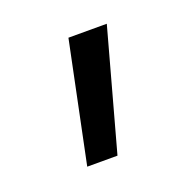

<svg xmlns="http://www.w3.org/2000/svg" viewBox="-57 -756 330 334"><g transform="rotate(-20 108.0 -589.0)"><path d="M53.5 -478 99.5 -700H170.5L109.5 -478Z"/></g></svg>

Font: Geologica Cursive ExtraLight
Style: Regular
Weight: 250
Designer: Sindre Bremnes, Frode Helland
Foundry: Monokrom Skriftforlag AS
Version: Version 1.010;gftools[0.9.28]